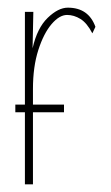

<svg xmlns="http://www.w3.org/2000/svg" viewBox="-20 -480 290 501"><path d="M45 1V-187H20V-207H45V-449H67L65 -354Q77 -407 104.5 -433.5Q132 -460 157 -460Q211 -460 229 -410L221 -393Q207 -420 190 -430.5Q173 -441 155 -441Q135 -441 114.5 -417Q94 -393 80 -349.5Q66 -306 66 -248V-207H147V-187H66V1Z"/></svg>

Font: Inconsolata UltraCondensed ExtraLight
Style: Regular
Weight: 200
Width: 1
Monospace: yes
Designer: Raph Levien, Cyreal, Brenton Simpson
Foundry: Raph Levien, Cyreal, Google
Version: Version 3.100; ttfautohint (v1.8.4.7-5d5b)